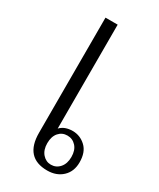

<svg xmlns="http://www.w3.org/2000/svg" viewBox="-151 -606 555 669"><g transform="rotate(30 126.5 -271.5)"><path d="M68 -90V-553H117V-135Q135 -154 167 -154Q197 -154 219.5 -133Q242 -112 242 -71Q242 -34 218.5 -12Q195 10 158 10Q68 10 68 -90ZM208 -73Q208 -100 194 -115.5Q180 -131 159 -131Q138 -131 124.5 -115.5Q111 -100 111 -73Q111 -46 125 -30Q139 -14 159 -14Q180 -14 194 -30Q208 -46 208 -73Z"/></g></svg>

Font: Trirong ExtraLight
Style: Regular
Weight: 275
Designer: Katatrad Team
Foundry: CadsonDemak
Version: Version 1.001